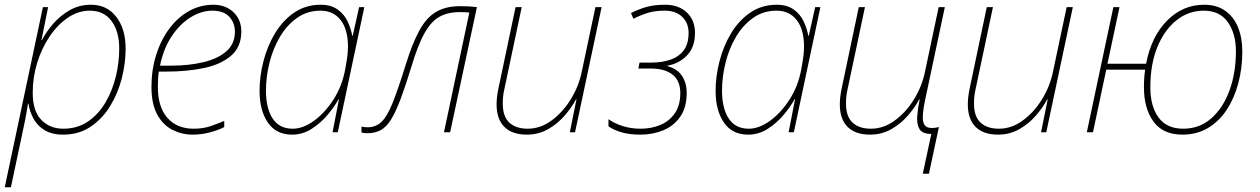

<svg xmlns="http://www.w3.org/2000/svg" viewBox="-39 -558 5316 810"><path d="M-19 232 142 -528H164L136 -389H138Q156 -424 186 -458.5Q216 -493 256 -515.5Q296 -538 345 -538Q412 -538 451.5 -487Q491 -436 491 -353Q491 -292 475 -228.5Q459 -165 426 -111Q393 -57 343.5 -23.5Q294 10 227 10Q180 10 149 -9Q118 -28 102 -58Q86 -88 81 -121H79Q74 -87 67 -51.5Q60 -16 53 15L7 232ZM228 -15Q287 -15 331.5 -45Q376 -75 405.5 -125Q435 -175 449.5 -234.5Q464 -294 464 -353Q464 -426 431.5 -469.5Q399 -513 340 -513Q291 -513 247.5 -483.5Q204 -454 170.5 -404.5Q137 -355 118 -293.5Q99 -232 99 -167Q99 -90 135 -52.5Q171 -15 228 -15Z M773 10Q729 10 689 -10Q649 -30 624.5 -74.5Q600 -119 600 -191Q600 -264 620 -327Q640 -390 675.5 -437.5Q711 -485 758.5 -511.5Q806 -538 861 -538Q913 -538 946 -506.5Q979 -475 979 -425Q979 -360 936 -323Q893 -286 821.5 -271Q750 -256 663 -256H631Q629 -244 628 -226.5Q627 -209 627 -191Q627 -106 667.5 -60.5Q708 -15 778 -15Q819 -15 851.5 -26.5Q884 -38 907 -48V-22Q885 -10 848.5 0Q812 10 773 10ZM636 -281H680Q759 -281 820.5 -296Q882 -311 917 -342.5Q952 -374 952 -424Q952 -462 928 -487.5Q904 -513 857 -513Q811 -513 766 -485.5Q721 -458 686 -406Q651 -354 636 -281Z M1193 10Q1126 10 1091 -41Q1056 -92 1056 -175Q1056 -236 1072.5 -300Q1089 -364 1121.5 -418Q1154 -472 1202.5 -505Q1251 -538 1314 -538Q1358 -538 1386 -517.5Q1414 -497 1428 -466.5Q1442 -436 1447 -407H1449L1476 -528H1498L1386 0H1364L1391 -139H1389Q1372 -108 1343 -73.5Q1314 -39 1276 -14.5Q1238 10 1193 10ZM1196 -15Q1239 -15 1285 -48Q1331 -81 1367.5 -137.5Q1404 -194 1417 -264Q1423 -296 1426 -318.5Q1429 -341 1429 -361Q1429 -434 1398 -473.5Q1367 -513 1313 -513Q1258 -513 1215 -483Q1172 -453 1142.5 -403.5Q1113 -354 1098 -294Q1083 -234 1083 -175Q1083 -102 1111 -58.5Q1139 -15 1196 -15Z M1511 4Q1495 4 1486 1V-24Q1490 -23 1496.5 -22Q1503 -21 1511 -21Q1546 -21 1570 -43.5Q1594 -66 1617 -123Q1640 -180 1672 -283Q1700 -374 1730 -429Q1760 -484 1801 -508Q1842 -532 1902 -532Q1922 -532 1939.5 -531Q1957 -530 1973 -528L1860 0H1834L1941 -505Q1934 -506 1923 -506.5Q1912 -507 1901 -507Q1850 -507 1814.5 -487Q1779 -467 1751.5 -417.5Q1724 -368 1697 -278Q1672 -196 1651.5 -141.5Q1631 -87 1611.5 -55Q1592 -23 1568 -9.5Q1544 4 1511 4Z M2183 10Q2122 10 2089 -22.5Q2056 -55 2056 -118Q2056 -148 2064 -186L2136 -528H2162L2089 -183Q2085 -166 2083.5 -151Q2082 -136 2082 -122Q2082 -66 2110 -40.5Q2138 -15 2187 -15Q2240 -15 2287 -49Q2334 -83 2368 -137.5Q2402 -192 2415 -254L2473 -528H2499L2387 0H2365L2393 -139H2391Q2375 -108 2345.5 -73Q2316 -38 2275 -14Q2234 10 2183 10Z M2663 10Q2616 10 2582.5 0Q2549 -10 2528 -25V-55Q2556 -36 2590 -25.5Q2624 -15 2663 -15Q2708 -15 2746 -30.5Q2784 -46 2807.5 -79.5Q2831 -113 2831 -166Q2831 -217 2798.5 -243Q2766 -269 2705 -269H2654L2659 -294H2710Q2752 -294 2787.5 -305.5Q2823 -317 2844.5 -344.5Q2866 -372 2866 -419Q2866 -461 2839 -487Q2812 -513 2765 -513Q2726 -513 2697 -504.5Q2668 -496 2633 -479L2623 -503Q2657 -520 2689.5 -529Q2722 -538 2767 -538Q2824 -538 2858.5 -505.5Q2893 -473 2893 -419Q2893 -360 2860 -325Q2827 -290 2777 -281V-279Q2818 -268 2838 -238Q2858 -208 2858 -166Q2858 -105 2831 -66Q2804 -27 2759.5 -8.5Q2715 10 2663 10Z M3117 10Q3050 10 3015 -41Q2980 -92 2980 -175Q2980 -236 2996.5 -300Q3013 -364 3045.5 -418Q3078 -472 3126.5 -505Q3175 -538 3238 -538Q3282 -538 3310 -517.5Q3338 -497 3352 -466.5Q3366 -436 3371 -407H3373L3400 -528H3422L3310 0H3288L3315 -139H3313Q3296 -108 3267 -73.5Q3238 -39 3200 -14.5Q3162 10 3117 10ZM3120 -15Q3163 -15 3209 -48Q3255 -81 3291.5 -137.5Q3328 -194 3341 -264Q3347 -296 3350 -318.5Q3353 -341 3353 -361Q3353 -434 3322 -473.5Q3291 -513 3237 -513Q3182 -513 3139 -483Q3096 -453 3066.5 -403.5Q3037 -354 3022 -294Q3007 -234 3007 -175Q3007 -102 3035 -58.5Q3063 -15 3120 -15Z M3854 175 3890 7Q3852 7 3840 -13.5Q3828 -34 3830.5 -67.5Q3833 -101 3841 -139H3839Q3823 -108 3793.5 -73Q3764 -38 3723 -14Q3682 10 3631 10Q3570 10 3537 -22.5Q3504 -55 3504 -118Q3504 -148 3512 -186L3584 -528H3610L3537 -183Q3533 -166 3531.5 -151Q3530 -136 3530 -122Q3530 -66 3558 -40.5Q3586 -15 3635 -15Q3688 -15 3735 -49Q3782 -83 3816 -137.5Q3850 -192 3863 -254L3921 -528H3947L3868 -156Q3861 -124 3857.5 -101.5Q3854 -79 3854 -61Q3854 -41 3862.5 -29.5Q3871 -18 3893 -18Q3907 -18 3922 -22L3880 175Z M4171 10Q4110 10 4077 -22.5Q4044 -55 4044 -118Q4044 -148 4052 -186L4124 -528H4150L4077 -183Q4073 -166 4071.5 -151Q4070 -136 4070 -122Q4070 -66 4098 -40.5Q4126 -15 4175 -15Q4228 -15 4275 -49Q4322 -83 4356 -137.5Q4390 -192 4403 -254L4461 -528H4487L4375 0H4353L4381 -139H4379Q4363 -108 4333.5 -73Q4304 -38 4263 -14Q4222 10 4171 10Z M4950 10Q4867 10 4827 -45.5Q4787 -101 4787 -189Q4787 -231 4792 -264H4628L4572 0H4546L4658 -528H4684L4633 -289H4796Q4818 -404 4884.5 -471Q4951 -538 5041 -538Q5094 -538 5130 -512.5Q5166 -487 5184 -442.5Q5202 -398 5202 -341Q5202 -270 5185 -206.5Q5168 -143 5136 -94.5Q5104 -46 5057 -18Q5010 10 4950 10ZM4953 -15Q5022 -15 5072 -59.5Q5122 -104 5148.5 -178Q5175 -252 5175 -342Q5175 -416 5141 -464.5Q5107 -513 5039 -513Q4976 -513 4925 -473Q4874 -433 4844 -360.5Q4814 -288 4814 -189Q4814 -110 4848.5 -62.5Q4883 -15 4953 -15Z"/></svg>

Font: Noto Sans Disp Thin
Style: Italic
Weight: 100
Italic angle: -12°
Designer: Monotype Design Team
Foundry: Monotype Imaging Inc.
Version: Version 2.000;GOOG;noto-source:20170915:90ef993387c0